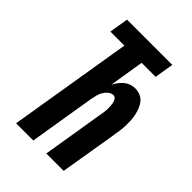

<svg xmlns="http://www.w3.org/2000/svg" viewBox="-215 -832 930 930"><g transform="rotate(45 250.0 -367.5)"><path d="M70 0 175 -637H79L95 -735H405L389 -637H293L264 -458Q271 -472 280.5 -484.5Q290 -497 301.5 -507Q313 -517 328 -522.5Q343 -528 358 -528Q376 -528 392.5 -521.5Q409 -515 420 -502Q431 -489 437.5 -473Q444 -457 448 -440Q452 -423 453 -405Q454 -387 453.5 -368.5Q453 -350 450.5 -332Q448 -314 445 -295L396 0H277L328 -311Q330 -323 332 -334Q334 -345 334.5 -356.5Q335 -368 334.5 -379Q334 -390 332 -400.5Q330 -411 324 -420.5Q318 -430 307 -430Q293 -430 281 -420Q269 -410 261.5 -397Q254 -384 250.5 -370Q247 -356 244 -342L188 0Z"/></g></svg>

Font: Iosevka Heavy
Style: Italic
Weight: 900
Italic angle: -9°
Monospace: yes
Designer: Belleve Invis
Foundry: Belleve Invis
Version: Version 32.5.0; ttfautohint (v1.8.4)